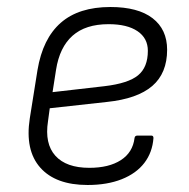

<svg xmlns="http://www.w3.org/2000/svg" viewBox="-20 -516 540 548"><path d="M230 12Q139 12 95 -37.5Q51 -87 65 -178L87 -316Q102 -406 153.5 -451Q205 -496 295 -496Q374 -496 415.5 -464Q457 -432 457 -374Q457 -307 414.5 -270.5Q372 -234 285 -225L122 -207L117 -170Q107 -106 138 -71.5Q169 -37 235 -37Q291 -37 325 -59Q359 -81 364 -122Q365 -129 372 -129H412Q418 -129 418 -122Q415 -81 392 -51Q369 -21 327.5 -4.5Q286 12 230 12ZM130 -253 278 -270Q346 -278 374 -301Q402 -324 402 -371Q402 -407 372.5 -427Q343 -447 290 -447Q224 -447 187 -414Q150 -381 140 -317Z"/></svg>

Font: Sofia Sans Light
Style: Italic
Weight: 300
Italic angle: -9°
Version: Version 4.100-B